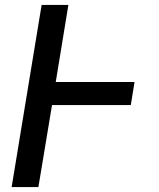

<svg xmlns="http://www.w3.org/2000/svg" viewBox="-20 -755 640 775"><path d="M27 0 148 -735H256L205 -424H523L508 -331H190L135 0Z"/></svg>

Font: Iosevka Aile Semibold
Style: Italic
Weight: 600
Italic angle: -9°
Designer: Belleve Invis
Foundry: Belleve Invis
Version: Version 31.1.0; ttfautohint (v1.8.4)